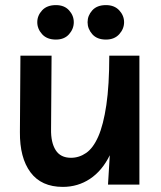

<svg xmlns="http://www.w3.org/2000/svg" viewBox="-20 -723 631 752"><path d="M226 9Q142 9 99.5 -48Q57 -105 58 -206L60 -505H182L180 -217Q179 -165 198 -135Q217 -105 258 -105Q290 -105 317.5 -124Q345 -143 365 -188.5Q385 -234 396.5 -311.5Q408 -389 408 -505H526V0H403L410 -115Q380 -54 332.5 -22.5Q285 9 226 9ZM199 -568Q164 -568 145 -589Q126 -610 126 -636Q126 -662 145 -682.5Q164 -703 199 -703Q232 -703 250.5 -682.5Q269 -662 269 -636Q269 -610 250.5 -589Q232 -568 199 -568ZM395 -568Q360 -568 341.5 -589Q323 -610 323 -636Q323 -662 341.5 -682.5Q360 -703 395 -703Q428 -703 447 -682.5Q466 -662 466 -636Q466 -610 447 -589Q428 -568 395 -568Z"/></svg>

Font: Livvic SemiBold
Style: Regular
Weight: 600
Designer: Jacques Le Bailly, Baron von Fonthausen
Version: Version 1.001; ttfautohint (v1.8.2)